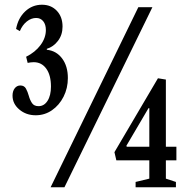

<svg xmlns="http://www.w3.org/2000/svg" viewBox="-20 -792 766 812"><path d="M194 0 565 -761.5H624.5L252.5 0ZM553.5 0V-22.5L611.5 -36.5V-114H472L464 -148.5L648 -461L681.5 -455.5V-171.5H726V-114H681.5V-36.5L724 -22.5V0ZM516 -171.5H611.5V-334.5H608L514.5 -175.5ZM131 -304.5Q90.5 -304.5 61.8 -328.8Q33 -353 33 -387.5Q33 -406.5 42.2 -418.5Q51.5 -430.5 66 -430.5Q82.5 -430.5 89.8 -417.2Q97 -404 101.8 -386.8Q106.5 -369.5 115.2 -356.2Q124 -343 143 -343Q166.5 -343 181 -365.5Q195.5 -388 195.5 -426Q195.5 -474 175.8 -501.5Q156 -529 122.5 -529Q117.5 -529 110 -528.2Q102.5 -527.5 97 -526L90.5 -552Q129 -571 151.5 -601.5Q174 -632 174 -665Q174 -688.5 162.8 -702.2Q151.5 -716 133 -716Q112 -716 93.2 -701Q74.5 -686 64 -660.5L48 -669.5Q56.5 -715.5 86.5 -743.8Q116.5 -772 157.5 -772Q196 -772 220.2 -746.5Q244.5 -721 244.5 -679.5Q244.5 -644.5 225.2 -619.2Q206 -594 178 -585.5V-581.5Q218 -577.5 242.5 -545Q267 -512.5 267 -462Q267 -419 248.8 -383Q230.5 -347 199.8 -325.8Q169 -304.5 131 -304.5Z"/></svg>

Font: Libre Caslon Condensed
Style: Regular
Weight: 400
Designer: Pablo Impallari, Rodrigo Fuenzalida, Katja Schimmel, Ertekin Erdin
Foundry: Pablo Impallari, Rodrigo Fuenzalida
Version: Version 2.000; ttfautohint (v1.8.4.7-5d5b);gftools[0.9.33]